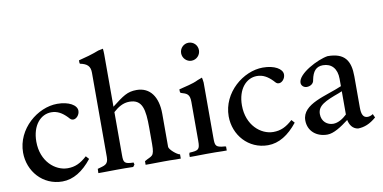

<svg xmlns="http://www.w3.org/2000/svg" viewBox="-71 -938 2306 1156"><g transform="rotate(-10 1081.5 -360.5)"><path d="M392 -113C352 -77 319 -61 273 -61C197 -61 114 -130 114 -251C114 -351 168 -410 233 -410C269 -410 298 -394 328 -363C340 -349 345 -344 357 -344C376 -344 396 -366 396 -391C396 -426 347 -454 277 -454C157 -454 24 -345 24 -200C24 -86 108 12 228 12C295 12 355 -26 409 -94Z M953 0V-26C935 -28 890 -67 890 -83V-285C890 -389 844 -453 762 -453C705 -453 678 -432 608 -378V-699C608 -712 607 -723 606 -733L577 -727C533 -710 496 -700 452 -689V-676C452 -673 453 -671 454 -668C498 -659 516 -642 516 -602V-86C516 -37 489 -38 450 -26C450 -17 449 -8 449 0H478C505 0 530 -1 562 -1H615C631 -1 646 0 662 0L672 -13L669 -26C612 -27 608 -37 608 -82V-345C637 -371 668 -391 707 -391C787 -391 798 -328 798 -215V-116C798 -34 782 -49 738 -22V0H767C794 0 818 -1 849 -1H887C897 -1 909 0 921 0Z M1119 -569C1150 -569 1174 -594 1174 -624C1174 -655 1150 -679 1119 -679C1090 -679 1065 -655 1065 -624C1065 -594 1090 -569 1119 -569ZM1234 0V-24L1228 -26C1172 -30 1168 -39 1168 -86V-427C1167 -438 1165 -449 1163 -458L1136 -448C1098 -429 1056 -423 1017 -412V-399L1020 -390C1058 -379 1075 -373 1075 -325V-87C1075 -33 1066 -29 1011 -26L1008 -17V0H1036C1060 0 1084 -1 1108 -1H1164C1179 -1 1193 0 1208 0Z M1649 -113C1609 -77 1576 -61 1530 -61C1454 -61 1371 -130 1371 -251C1371 -351 1425 -410 1490 -410C1526 -410 1555 -394 1585 -363C1597 -349 1602 -344 1614 -344C1633 -344 1653 -366 1653 -391C1653 -426 1604 -454 1534 -454C1414 -454 1281 -345 1281 -200C1281 -86 1365 12 1485 12C1552 12 1612 -26 1666 -94Z M2148 -41C2144 -48 2141 -56 2138 -63C2127 -56 2116 -52 2105 -52C2078 -52 2068 -74 2068 -115V-306C2068 -403 2034 -454 1930 -454C1870 -445 1742 -380 1742 -324C1742 -306 1758 -293 1775 -293C1797 -293 1818 -305 1820 -329C1830 -379 1851 -405 1893 -405C1945 -405 1978 -370 1978 -307V-262C1883 -220 1731 -198 1731 -96C1731 -31 1781 11 1848 11C1887 11 1934 -20 1980 -55C1986 -26 2002 2 2036 7C2074 6 2109 -7 2148 -41ZM1978 -89C1954 -66 1924 -47 1894 -47C1858 -47 1824 -72 1824 -118C1824 -170 1871 -191 1959 -223L1978 -231Z"/></g></svg>

Font: Sibila
Style: Regular
Weight: 400
Designer: Stefan Peev
Foundry: Context Ltd
Version: Version 1.000